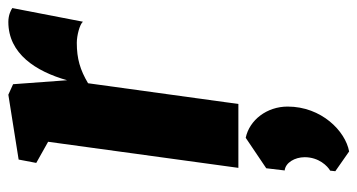

<svg xmlns="http://www.w3.org/2000/svg" viewBox="-224 -384 881 474"><g transform="rotate(-90 217.0 -147.5)"><path d="M39.1 0H196.8L248 -371.1C280.8 -390.6 308.6 -398.9 347.7 -398.9C366.2 -398.9 393.6 -391.6 399.9 -383.8L433.6 -558.1C428.7 -561.5 416.5 -567.9 399.4 -567.9C320.8 -567.9 277.3 -500 255.4 -422.9L245.6 -556.2L219.7 -567.9L59.6 -542.5L51.3 -499L103.5 -469.7ZM38.1 68.8 32.7 114.3C51.8 116.2 65.4 139.2 65.4 163.6C65.4 198.7 43.5 220.2 32.2 226.6L30.8 239.3L79.6 273.4C129.9 264.2 190.4 205.1 190.4 121.6C190.4 70.3 157.2 27.3 113.3 18.1Z"/></g></svg>

Font: Merriweather
Style: Heavy Italic
Weight: 900
Italic angle: -7.5°
Designer: Eben Sorkin
Foundry: Eben Sorkin
Version: Version 1.001